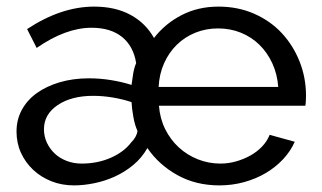

<svg xmlns="http://www.w3.org/2000/svg" viewBox="-20 -551 973 581"><path d="M204 10Q167 10 135.5 -2.5Q104 -15 80.5 -37Q57 -59 43.5 -88.5Q30 -118 30 -153Q30 -189 46 -218.5Q62 -248 91 -269Q120 -290 160.5 -302Q201 -314 249 -314Q283 -314 316.5 -308.5Q350 -303 378 -294Q380 -310 383 -328Q386 -346 392 -360Q384 -411 349.5 -439Q315 -467 257 -467Q179 -467 91 -406L62 -463Q165 -531 265 -531Q329 -531 375 -506Q421 -481 446 -436Q479 -479 529 -505Q579 -531 641 -531Q700 -531 749 -509.5Q798 -488 832.5 -451Q867 -414 886.5 -365Q906 -316 906 -261Q906 -255 905.5 -245.5Q905 -236 904 -231H461Q464 -192 480 -160Q496 -128 521 -105Q546 -82 578.5 -69Q611 -56 647 -56Q671 -56 694 -62.5Q717 -69 737 -80Q757 -91 772.5 -107Q788 -123 796 -143L872 -122Q859 -93 836.5 -69Q814 -45 784.5 -27.5Q755 -10 719 0Q683 10 644 10Q573 10 517 -21Q461 -52 426 -103Q409 -73 383 -51.5Q357 -30 327 -16.5Q297 -3 265 3.5Q233 10 204 10ZM227 -56Q275 -56 315 -73.5Q355 -91 377 -120Q394 -137 396 -155Q388 -172 383.5 -197.5Q379 -223 378 -242Q351 -251 321 -256Q291 -261 262 -261Q196 -261 154.5 -233Q113 -205 113 -160Q113 -138 122 -119Q131 -100 146 -86Q161 -72 182 -64Q203 -56 227 -56ZM822 -288Q819 -327 804 -359.5Q789 -392 765 -415.5Q741 -439 709 -452Q677 -465 640 -465Q603 -465 571 -452Q539 -439 515 -415.5Q491 -392 476.5 -359.5Q462 -327 460 -288Z"/></svg>

Font: PTCRaleway Medium
Style: Regular
Weight: 500
Designer: Matt McInerney, Pablo Impallari, Rodrigo Fuenzalida
Foundry: Matt McInerney, Pablo Impallari, Rodrigo Fuenzalida
Version: Version 3.000g; ttfautohint (v1.5) -l 8 -r 28 -G 28 -x 14 -D